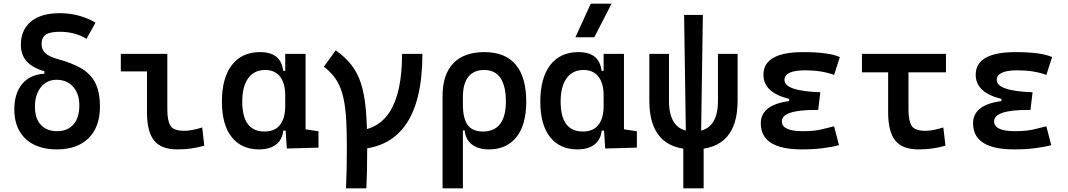

<svg xmlns="http://www.w3.org/2000/svg" viewBox="-20 -815 5899 1060"><path d="M294.4 9.8Q220.7 9.8 168 -16.4Q115.2 -42.5 87.2 -92Q59.1 -141.6 59.1 -210.9Q59.1 -299.8 102.3 -351.6Q145.5 -403.3 225.1 -408.2V-440.4L247.6 -415.5Q193.4 -428.2 159.7 -449.5Q126 -470.7 110.6 -500Q95.2 -529.3 95.2 -566.9Q95.2 -650.9 151.4 -696.5Q207.5 -742.2 309.6 -742.2Q418.5 -742.2 507.3 -689.9L457.5 -600.6Q394.5 -639.6 309.6 -639.6Q256.8 -639.6 233.2 -623.8Q209.5 -607.9 209.5 -571.8Q209.5 -542 229.7 -522.2Q250 -502.4 300.8 -488.3Q374.5 -468.3 426.3 -439Q478 -409.7 504.9 -359.4Q531.7 -309.1 531.7 -225.6Q531.7 -114.3 469 -52.2Q406.2 9.8 294.4 9.8ZM295.4 -90.8Q353 -90.8 385.5 -128.2Q418 -165.5 418 -232.9Q418 -297.9 383.5 -336.2Q349.1 -374.5 292 -374.5Q238.8 -374.5 205.8 -333.7Q172.9 -293 172.9 -225.6Q172.9 -161.6 205.1 -126.2Q237.3 -90.8 295.4 -90.8Z M959 9.8Q870.1 9.8 830.8 -39.1Q791.5 -87.9 791.5 -195.3V-517.6H903.8V-210Q903.8 -148.4 921.1 -120.6Q938.5 -92.8 998 -92.8Q1037.1 -92.8 1096.2 -111.3L1107.9 -10.7Q1069.8 0 1034.4 4.9Q999 9.8 959 9.8ZM647 -420.9V-517.6H804.7V-420.9Z M1410.6 9.8Q1313 9.8 1259 -58.3Q1205.1 -126.5 1205.1 -253.9Q1205.1 -384.3 1260 -455.8Q1314.9 -527.3 1415.5 -527.3Q1473.6 -527.3 1505.4 -501.7Q1537.1 -476.1 1543.5 -423.8H1585L1554.7 -287.6Q1554.7 -355.5 1525.9 -392.1Q1497.1 -428.7 1443.8 -428.7Q1383.3 -428.7 1350.3 -383.1Q1317.4 -337.4 1317.4 -253.9Q1317.4 -88.9 1440.4 -88.9Q1497.1 -88.9 1525.9 -125.5Q1554.7 -162.1 1554.7 -230V-256.3L1589.8 -93.8H1543.9Q1540.5 -59.6 1523.2 -36.4Q1505.9 -13.2 1477.3 -1.7Q1448.7 9.8 1410.6 9.8ZM1563.5 4.9 1554.7 -128.9V-243.7L1667 -223.1V-101.1L1738.3 -90.3V0ZM1554.7 -166V-517.6H1667V-186.5Z M1930.7 9.8V-92.8Q2199.7 -92.8 2199.7 -517.6H2312Q2312 9.8 1930.7 9.8ZM1890.1 224.6Q1892.6 176.8 1893.8 119.4Q1895 62 1895 -4.9Q1895 -107.9 1889.4 -179.2Q1883.8 -250.5 1869.6 -299.3Q1855.5 -348.1 1830.8 -382.8Q1806.2 -417.5 1768.1 -446.8L1833.5 -537.1Q1885.7 -500 1919.4 -457.3Q1953.1 -414.6 1972.4 -356Q1991.7 -297.4 1999.5 -212.4Q2007.3 -127.4 2007.3 -4.9Q2007.3 62 2006.1 119.4Q2004.9 176.8 2002.4 224.6Z M2678.7 9.8Q2622.1 9.8 2586.4 -16.6Q2550.8 -43 2545.4 -94.7H2498.5L2535.6 -236.8Q2535.6 -161.1 2562 -125Q2588.4 -88.9 2646 -88.9Q2709 -88.9 2741 -130.6Q2772.9 -172.4 2772.9 -253.9Q2772.9 -340.8 2742.7 -384.8Q2712.4 -428.7 2653.3 -428.7Q2595.7 -428.7 2565.7 -390.9Q2535.6 -353 2535.6 -280.8L2423.3 -285.2Q2423.3 -403.3 2482.4 -465.3Q2541.5 -527.3 2654.3 -527.3Q2769 -527.3 2827.1 -458.3Q2885.3 -389.2 2885.3 -253.9Q2885.3 -126.5 2831.3 -58.3Q2777.3 9.8 2678.7 9.8ZM2423.3 224.6V-285.2H2535.6V224.6Z M3168.5 9.8Q3070.8 9.8 3016.8 -58.3Q2962.9 -126.5 2962.9 -253.9Q2962.9 -384.3 3017.8 -455.8Q3072.8 -527.3 3173.3 -527.3Q3231.4 -527.3 3263.2 -501.7Q3294.9 -476.1 3301.3 -423.8H3342.8L3312.5 -287.6Q3312.5 -355.5 3283.7 -392.1Q3254.9 -428.7 3201.7 -428.7Q3141.1 -428.7 3108.2 -383.1Q3075.2 -337.4 3075.2 -253.9Q3075.2 -88.9 3198.2 -88.9Q3254.9 -88.9 3283.7 -125.5Q3312.5 -162.1 3312.5 -230V-256.3L3347.7 -93.8H3301.8Q3298.3 -59.6 3281 -36.4Q3263.7 -13.2 3235.1 -1.7Q3206.5 9.8 3168.5 9.8ZM3321.3 4.9 3312.5 -128.9V-243.7L3424.8 -223.1V-101.1L3496.1 -90.3V0ZM3312.5 -166V-517.6H3424.8V-186.5ZM3156.7 -609.4 3241.7 -794.9H3356.4L3261.2 -609.4Z M3808.6 9.8Q3564.9 9.8 3564.9 -258.8V-517.6H3673.3V-258.8Q3673.3 -88.9 3808.6 -88.9Q3943.8 -88.9 3943.8 -258.8V-517.6H4052.2V-258.8Q4052.2 9.8 3808.6 9.8ZM3752.4 224.6V-61H3864.7V224.6ZM3766.6 -73.2 3756.8 -732.4H3860.4L3850.6 -73.2Z M4407.2 9.8Q4180.2 9.8 4180.2 -134.3Q4180.2 -245.1 4364.3 -259.8L4508.8 -305.7L4497.1 -208H4481.4Q4296.4 -208 4296.4 -145Q4296.4 -90.8 4411.1 -90.8Q4472.7 -90.8 4512.9 -100.1Q4553.2 -109.4 4585 -117.7L4611.8 -13.7Q4572.3 -2.9 4520.8 3.4Q4469.2 9.8 4407.2 9.8ZM4336.9 -211.9V-269Q4194.8 -303.7 4194.8 -402.3Q4194.8 -527.3 4415 -527.3Q4555.2 -527.3 4616.7 -500L4585 -401.4Q4516.6 -426.8 4425.8 -426.8Q4311 -426.8 4311 -373.5Q4311 -312.5 4508.8 -305.7L4497.1 -208Z M5050.8 9.8Q4961.9 9.8 4922.6 -39.1Q4883.3 -87.9 4883.3 -195.3V-517.6H4995.6V-210Q4995.6 -148.4 5012.9 -120.6Q5030.3 -92.8 5089.8 -92.8Q5109.9 -92.8 5134 -97.4Q5158.2 -102.1 5188 -111.3L5199.7 -10.7Q5162.1 0 5126.2 4.9Q5090.3 9.8 5050.8 9.8ZM4738.8 -415.5V-517.6H5202.6V-415.5Z M5579.1 9.8Q5352.1 9.8 5352.1 -134.3Q5352.1 -245.1 5536.1 -259.8L5680.7 -305.7L5668.9 -208H5653.3Q5468.3 -208 5468.3 -145Q5468.3 -90.8 5583 -90.8Q5644.5 -90.8 5684.8 -100.1Q5725.1 -109.4 5756.8 -117.7L5783.7 -13.7Q5744.1 -2.9 5692.6 3.4Q5641.1 9.8 5579.1 9.8ZM5508.8 -211.9V-269Q5366.7 -303.7 5366.7 -402.3Q5366.7 -527.3 5586.9 -527.3Q5727.1 -527.3 5788.6 -500L5756.8 -401.4Q5688.5 -426.8 5597.7 -426.8Q5482.9 -426.8 5482.9 -373.5Q5482.9 -312.5 5680.7 -305.7L5668.9 -208Z"/></svg>

Font: Cascadia Code Medium
Style: Regular
Weight: 500
Monospace: yes
Designer: Aaron Bell
Foundry: Saja Typeworks
Version: Version 2407.024